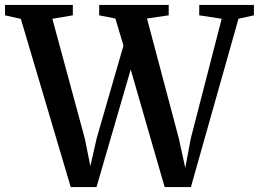

<svg xmlns="http://www.w3.org/2000/svg" viewBox="-40 -763 1055 783"><path d="M-19.5 -700.5V-743H257V-700.5L173.5 -686.5L306 -197.5L328.5 -85.5L354 -198L463.5 -577L430.5 -687.5L364.5 -700.5V-743H648V-700.5L559.5 -687.5L689.5 -197.5L715.5 -78.5L738 -198L864 -686.5L772.5 -700.5V-743H995.5V-700.5L932.5 -686.5L738.5 0H631.5L493 -479.5L353.5 0H248.5L45 -686Z"/></svg>

Font: Merriweather 60pt SemiBold
Style: Regular
Weight: 600
Version: Version 2.100